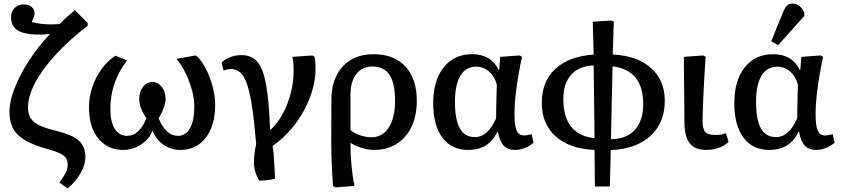

<svg xmlns="http://www.w3.org/2000/svg" viewBox="-20 -827 4722 1077"><path d="M360 230 313 197Q339 162 349.5 139Q360 116 360 96Q360 63 336.5 45Q313 27 246 9Q167 -13 120.5 -40.5Q74 -68 53.5 -106.5Q33 -145 33 -200Q33 -258 62 -332.5Q91 -407 142 -486Q193 -565 260 -636Q238 -634 221.5 -633.5Q205 -633 185 -633Q111 -635 76.5 -658.5Q42 -682 42 -731Q42 -763 62 -782.5Q82 -802 113 -802Q141 -802 157.5 -788Q174 -774 174 -750Q174 -737 158 -704Q172 -699 199 -695Q226 -691 258 -690Q290 -690 315 -692Q336 -715 357 -733.5Q378 -752 400 -770L472 -698V-683Q366 -601 291 -519Q216 -437 176.5 -361.5Q137 -286 137 -224Q137 -172 170 -143.5Q203 -115 285 -96Q382 -73 420.5 -39.5Q459 -6 459 56Q459 96 433 142.5Q407 189 360 230Z M670 14Q612 14 569 -15.5Q526 -45 502.5 -98.5Q479 -152 479 -224Q479 -282 497.5 -337.5Q516 -393 549.5 -439.5Q583 -486 628 -515L693 -488Q599 -367 599 -216Q599 -145 623.5 -105Q648 -65 693 -65Q728 -65 754.5 -90Q781 -115 801 -163Q779 -198 770 -222.5Q761 -247 761 -271Q761 -312 782 -339.5Q803 -367 834 -367Q866 -367 887.5 -339.5Q909 -312 909 -271Q909 -230 870 -163Q889 -116 916 -90.5Q943 -65 978 -65Q1022 -65 1046 -108Q1070 -151 1070 -230Q1070 -272 1057 -320.5Q1044 -369 1021.5 -415.5Q999 -462 970 -497L1076 -516L1089 -508Q1117 -478 1139 -433Q1161 -388 1174 -336.5Q1187 -285 1187 -237Q1187 -161 1163 -104.5Q1139 -48 1095.5 -17Q1052 14 993 14Q940 14 898 -14.5Q856 -43 837 -92H834Q818 -47 771.5 -16.5Q725 14 670 14Z M1434 186Q1408 143 1405 96Q1402 49 1417 -19Q1407 -140 1395 -221.5Q1383 -303 1367 -351Q1351 -399 1328.5 -419.5Q1306 -440 1275 -440Q1263 -440 1234 -432L1223 -476Q1241 -495 1272 -506.5Q1303 -518 1334 -518Q1376 -518 1405 -497.5Q1434 -477 1452 -430Q1470 -383 1480 -302.5Q1490 -222 1495 -101H1500Q1539 -138 1567.5 -191.5Q1596 -245 1611.5 -306.5Q1627 -368 1627 -429Q1627 -453 1625.5 -472Q1624 -491 1620 -508L1732 -516L1745 -508Q1747 -497 1748.5 -480.5Q1750 -464 1750 -446Q1750 -365 1719.5 -283Q1689 -201 1635 -130Q1581 -59 1509 -8Q1513 13 1515.5 45Q1518 77 1520 112Q1522 147 1522 176Q1501 181 1475.5 184Q1450 187 1434 186Z M1862 224 1848 216Q1845 182 1843 138.5Q1841 95 1839.5 51Q1838 7 1838 -27L1839 -267Q1839 -385 1902.5 -454Q1966 -523 2075 -523Q2190 -523 2254 -454Q2318 -385 2318 -262Q2318 -178 2288.5 -116Q2259 -54 2204.5 -20Q2150 14 2077 14Q2046 14 2009.5 3Q1973 -8 1948 -25H1946Q1946 42 1952 105Q1958 168 1968 216ZM2063 -57Q2125 -57 2160.5 -111.5Q2196 -166 2196 -261Q2196 -360 2165 -407Q2134 -454 2069 -454Q2012 -454 1979 -412Q1946 -370 1946 -297V-98Q1963 -81 1997.5 -69Q2032 -57 2063 -57Z M2606 14Q2513 14 2461.5 -55Q2410 -124 2410 -248Q2410 -375 2468.5 -449Q2527 -523 2628 -523Q2734 -523 2778 -434H2780L2786 -508L2895 -516L2908 -508Q2888 -415 2877 -332Q2866 -249 2866 -187Q2866 -120 2878.5 -93.5Q2891 -67 2922 -67Q2933 -67 2962 -74L2973 -27Q2954 -9 2925.5 2.5Q2897 14 2870 14Q2829 14 2806 -9.5Q2783 -33 2773 -88H2770Q2723 14 2606 14ZM2644 -58Q2717 -58 2763 -164Q2763 -186 2763.5 -220.5Q2764 -255 2765 -290.5Q2766 -326 2767 -352Q2755 -398 2723.5 -425.5Q2692 -453 2651 -453Q2593 -453 2562.5 -402.5Q2532 -352 2532 -256Q2532 -155 2559.5 -106.5Q2587 -58 2644 -58Z M3317 219 3315 14Q3175 8 3097 -62Q3019 -132 3019 -250Q3019 -370 3095 -440.5Q3171 -511 3310 -521L3305 -705L3410 -712L3423 -705L3417 -521Q3553 -515 3631 -446Q3709 -377 3709 -262Q3709 -138 3628.5 -64.5Q3548 9 3406 15L3401 219ZM3315 -52 3310 -460Q3228 -457 3184 -408Q3140 -359 3140 -271Q3140 -71 3315 -52ZM3407 -46Q3494 -47 3541 -98.5Q3588 -150 3588 -243Q3588 -434 3416 -455Z M3941 14Q3878 14 3848.5 -24Q3819 -62 3819 -145Q3819 -178 3818.5 -228Q3818 -278 3817.5 -332.5Q3817 -387 3816.5 -434Q3816 -481 3816 -508L3925 -516L3938 -508Q3935 -467 3932 -415Q3929 -363 3926.5 -311Q3924 -259 3922.5 -216Q3921 -173 3921 -149Q3921 -103 3936 -86.5Q3951 -70 3992 -70Q4031 -70 4052 -80L4067 -31Q4046 -10 4012.5 2Q3979 14 3941 14Z M4295 14Q4202 14 4150.5 -55Q4099 -124 4099 -248Q4099 -375 4157.5 -449Q4216 -523 4317 -523Q4423 -523 4467 -434H4469L4475 -508L4584 -516L4597 -508Q4577 -415 4566 -332Q4555 -249 4555 -187Q4555 -120 4567.5 -93.5Q4580 -67 4611 -67Q4622 -67 4651 -74L4662 -27Q4643 -9 4614.5 2.5Q4586 14 4559 14Q4518 14 4495 -9.5Q4472 -33 4462 -88H4459Q4412 14 4295 14ZM4333 -58Q4406 -58 4452 -164Q4452 -186 4452.5 -220.5Q4453 -255 4454 -290.5Q4455 -326 4456 -352Q4444 -398 4412.5 -425.5Q4381 -453 4340 -453Q4282 -453 4251.5 -402.5Q4221 -352 4221 -256Q4221 -155 4248.5 -106.5Q4276 -58 4333 -58ZM4345 -574 4306 -595 4373 -760Q4384 -786 4395.5 -796.5Q4407 -807 4427 -807Q4469 -807 4492 -754V-738Z"/></svg>

Font: Literata Medium
Style: Regular
Weight: 500
Designer: Latin by Veronika Burian and Jose Scaglione. Greek by Irene Vlachou. Cyrillic by Vera Evstafieva.
Foundry: TypeTogether
Version: Version 3.103; ttfautohint (v1.8.4.7-5d5b);gftools[0.9.29]